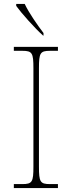

<svg xmlns="http://www.w3.org/2000/svg" viewBox="-20 -951 365 971"><path d="M198 -771H200V-784C171 -822 126 -886 105 -931H62V-921C87 -886 157 -807 198 -771ZM50 0H273V-20H233C183 -20 177 -31 177 -108V-606C177 -683 183 -694 233 -694H273V-714H50V-694H93C143 -694 149 -683 149 -606V-108C149 -31 143 -20 93 -20H50Z"/></svg>

Font: Noto Serif Gurmukhi Thin
Style: Regular
Weight: 100
Designer: Vaibhav Singh and the Monotype Design Team
Foundry: Monotype Imaging Inc.
Version: Version 2.004